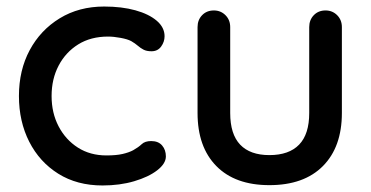

<svg xmlns="http://www.w3.org/2000/svg" viewBox="-20 -558 1136 588"><path d="M299 -538Q353 -538 394.5 -526.5Q436 -515 460 -494.5Q484 -474 484 -447Q484 -430 473.5 -415.5Q463 -401 444 -401Q429 -401 419.5 -406Q410 -411 402 -418Q394 -425 382 -432Q371 -438 349.5 -442Q328 -446 311 -446Q258 -446 219.5 -422Q181 -398 159.5 -357Q138 -316 138 -264Q138 -212 159.5 -171Q181 -130 218.5 -106Q256 -82 306 -82Q336 -82 355.5 -86.5Q375 -91 388 -98Q404 -107 414 -116.5Q424 -126 443 -126Q465 -126 476.5 -112.5Q488 -99 488 -79Q488 -57 461.5 -36.5Q435 -16 391 -3Q347 10 294 10Q216 10 158.5 -26Q101 -62 69.5 -124Q38 -186 38 -264Q38 -343 71 -404.5Q104 -466 163 -502Q222 -538 299 -538Z M977 -526Q998 -526 1012.5 -511.5Q1027 -497 1027 -475V-212Q1027 -108 969 -49.5Q911 9 805 9Q700 9 642.5 -49.5Q585 -108 585 -212V-475Q585 -497 599 -511.5Q613 -526 635 -526Q656 -526 670.5 -511.5Q685 -497 685 -475V-212Q685 -147 715.5 -115Q746 -83 805 -83Q865 -83 896 -115Q927 -147 927 -212V-475Q927 -497 941 -511.5Q955 -526 977 -526Z"/></svg>

Font: Quicksand SemiBold
Style: Regular
Weight: 600
Designer: Andrew Paglinawan
Foundry: Andrew Paglinawan
Version: Version 3.004